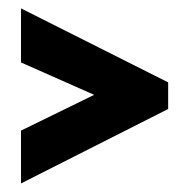

<svg xmlns="http://www.w3.org/2000/svg" viewBox="-20 -508 444 451"><path d="M29.3 -77.1V-201.2L201.2 -285.2L29.3 -361.3V-488.3L375 -314.5V-252Z"/></svg>

Font: Post No Bills Colombo ExtraBold
Style: Regular
Weight: 800
Designer: Kosala Senevirathne, Siva Puranthara, Lasantha Premarathna, Tharique Azeez
Foundry: Mooniak
Version: Version 1.220 ; ttfautohint (v1.6)